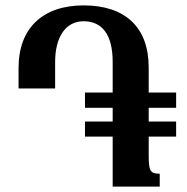

<svg xmlns="http://www.w3.org/2000/svg" viewBox="-20 -694 694 714"><path d="M296 -186H399V0H574V-48C539 -48 533 -58 533 -115V-186H635V-242H533V-293H635V-350H533V-443C533 -594 444 -674 291 -674C138 -674 49 -588 49 -442V-365H185V-463C185 -555 223 -615 291 -615C360 -615 399 -565 399 -464V-350H296V-293H399V-242H296Z"/></svg>

Font: Noto Serif Armenian Condensed
Style: Bold
Weight: 700
Width: 3
Designer: Monotype Design Team
Foundry: Monotype Imaging Inc.
Version: Version 2.008